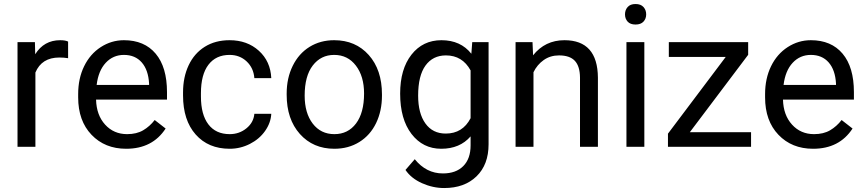

<svg xmlns="http://www.w3.org/2000/svg" viewBox="-20 -741 4366 969"><path d="M323.7 -447.3Q303.2 -450.7 279.3 -450.7Q190.4 -450.7 158.7 -375V0H68.4V-528.3H156.2L157.7 -467.3Q202.1 -538.1 283.7 -538.1Q310.1 -538.1 323.7 -531.2Z M616.7 9.8Q509.3 9.8 441.9 -60.8Q374.5 -131.3 374.5 -249.5V-266.1Q374.5 -344.7 404.5 -406.5Q434.6 -468.3 488.5 -503.2Q542.5 -538.1 605.5 -538.1Q708.5 -538.1 765.6 -470.2Q822.8 -402.3 822.8 -275.9V-238.3H464.8Q466.8 -160.2 510.5 -112.1Q554.2 -64 621.6 -64Q669.4 -64 702.6 -83.5Q735.8 -103 760.7 -135.3L815.9 -92.3Q749.5 9.8 616.7 9.8ZM605.5 -463.9Q550.8 -463.9 513.7 -424.1Q476.6 -384.3 467.8 -312.5H732.4V-319.3Q728.5 -388.2 695.3 -426Q662.1 -463.9 605.5 -463.9Z M1139.2 -64Q1187.5 -64 1223.6 -93.3Q1259.8 -122.6 1263.7 -166.5H1349.1Q1346.7 -121.1 1317.9 -80.1Q1289.1 -39.1 1241 -14.6Q1192.9 9.8 1139.2 9.8Q1031.2 9.8 967.5 -62.3Q903.8 -134.3 903.8 -259.3V-274.4Q903.8 -351.6 932.1 -411.6Q960.4 -471.7 1013.4 -504.9Q1066.4 -538.1 1138.7 -538.1Q1227.5 -538.1 1286.4 -484.9Q1345.2 -431.6 1349.1 -346.7H1263.7Q1259.8 -397.9 1224.9 -430.9Q1189.9 -463.9 1138.7 -463.9Q1069.8 -463.9 1032 -414.3Q994.1 -364.7 994.1 -271V-253.9Q994.1 -162.6 1031.7 -113.3Q1069.3 -64 1139.2 -64Z M1426.8 -269Q1426.8 -346.7 1457.3 -408.7Q1487.8 -470.7 1542.2 -504.4Q1596.7 -538.1 1666.5 -538.1Q1774.4 -538.1 1841.1 -463.4Q1907.7 -388.7 1907.7 -264.6V-258.3Q1907.7 -181.2 1878.2 -119.9Q1848.6 -58.6 1793.7 -24.4Q1738.8 9.8 1667.5 9.8Q1560.1 9.8 1493.4 -64.9Q1426.8 -139.6 1426.8 -262.7ZM1517.6 -258.3Q1517.6 -170.4 1558.3 -117.2Q1599.1 -64 1667.5 -64Q1736.3 -64 1776.9 -117.9Q1817.4 -171.9 1817.4 -269Q1817.4 -356 1776.1 -409.9Q1734.9 -463.9 1666.5 -463.9Q1599.6 -463.9 1558.6 -410.6Q1517.6 -357.4 1517.6 -258.3Z M1999.5 -268.6Q1999.5 -392.1 2056.6 -465.1Q2113.8 -538.1 2208 -538.1Q2304.7 -538.1 2358.9 -469.7L2363.3 -528.3H2445.8V-12.7Q2445.8 89.8 2385 148.9Q2324.2 208 2221.7 208Q2164.6 208 2109.9 183.6Q2055.2 159.2 2026.4 116.7L2073.2 62.5Q2131.3 134.3 2215.3 134.3Q2281.2 134.3 2318.1 97.2Q2355 60.1 2355 -7.3V-52.7Q2300.8 9.8 2207 9.8Q2114.3 9.8 2056.9 -64.9Q1999.5 -139.6 1999.5 -268.6ZM2090.3 -258.3Q2090.3 -168.9 2127 -117.9Q2163.6 -66.9 2229.5 -66.9Q2314.9 -66.9 2355 -144.5V-385.7Q2313.5 -461.4 2230.5 -461.4Q2164.6 -461.4 2127.4 -410.2Q2090.3 -358.9 2090.3 -258.3Z M2667.5 -528.3 2670.4 -461.9Q2731 -538.1 2828.6 -538.1Q2996.1 -538.1 2997.6 -349.1V0H2907.2V-349.6Q2906.7 -406.7 2881.1 -434.1Q2855.5 -461.4 2801.3 -461.4Q2757.3 -461.4 2724.1 -438Q2690.9 -414.6 2672.4 -376.5V0H2582V-528.3Z M3231.9 0H3141.6V-528.3H3231.9ZM3134.3 -668.5Q3134.3 -690.4 3147.7 -705.6Q3161.1 -720.7 3187.5 -720.7Q3213.9 -720.7 3227.5 -705.6Q3241.2 -690.4 3241.2 -668.5Q3241.2 -646.5 3227.5 -631.8Q3213.9 -617.2 3187.5 -617.2Q3161.1 -617.2 3147.7 -631.8Q3134.3 -646.5 3134.3 -668.5Z M3461.4 -73.7H3770.5V0H3351.1V-66.4L3642.6 -453.6H3355.5V-528.3H3755.9V-464.4Z M4083.5 9.8Q3976.1 9.8 3908.7 -60.8Q3841.3 -131.3 3841.3 -249.5V-266.1Q3841.3 -344.7 3871.3 -406.5Q3901.4 -468.3 3955.3 -503.2Q4009.3 -538.1 4072.3 -538.1Q4175.3 -538.1 4232.4 -470.2Q4289.6 -402.3 4289.6 -275.9V-238.3H3931.6Q3933.6 -160.2 3977.3 -112.1Q4021 -64 4088.4 -64Q4136.2 -64 4169.4 -83.5Q4202.6 -103 4227.5 -135.3L4282.7 -92.3Q4216.3 9.8 4083.5 9.8ZM4072.3 -463.9Q4017.6 -463.9 3980.5 -424.1Q3943.4 -384.3 3934.6 -312.5H4199.2V-319.3Q4195.3 -388.2 4162.1 -426Q4128.9 -463.9 4072.3 -463.9Z"/></svg>

Font: Noboto
Style: Regular
Weight: 400
Designer: Google
Version: Version 2.001101; 2014